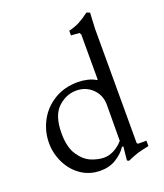

<svg xmlns="http://www.w3.org/2000/svg" viewBox="-134 -797 769 902"><g transform="rotate(-20 250.5 -345.5)"><path d="M417 -622V-50L422 -45H464V-18Q426 -10 408.5 -5Q391 0 355 16L346 11L353 -57H346Q328 -29 294 -7.5Q260 14 215 14Q160 14 118 -15Q76 -44 53 -91.5Q30 -139 30 -190Q30 -249 57.5 -300.5Q85 -352 136 -383Q187 -414 255 -414Q277 -414 301.5 -408.5Q326 -403 343 -392L347 -393V-619L341 -628L300 -631V-654Q331 -662 352.5 -673Q374 -684 405 -707L421 -701ZM346 -87 347 -267Q347 -315 314.5 -347Q282 -379 234 -379Q183 -379 142 -340.5Q101 -302 101 -213Q101 -144 127 -105Q153 -66 187 -52Q221 -38 251 -38Q277 -38 302 -51.5Q327 -65 346 -87Z"/></g></svg>

Font: EB Squaramond
Style: Regular
Weight: 400
Designer: Jake Brussel Faria
Foundry: Jake Brussel Faria
Version: Version 0.002